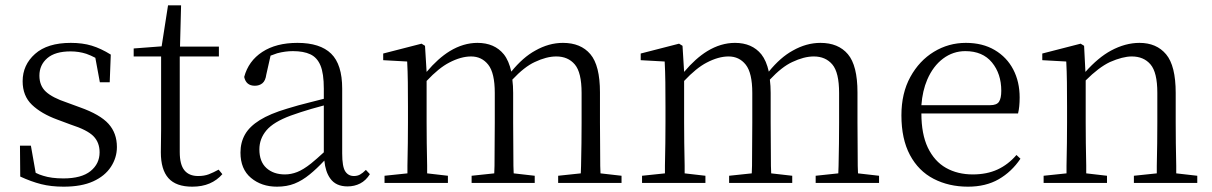

<svg xmlns="http://www.w3.org/2000/svg" viewBox="-20 -687 4551 721"><path d="M219 14Q172 14 134.5 4.5Q97 -5 56 -24L55 -140H96L114 -38Q128 -31 142 -27Q173 -17 218 -17Q286 -17 320 -44.5Q354 -72 354 -115Q354 -152 331 -175.5Q308 -199 246 -219L195 -238Q135 -260 100 -293.5Q65 -327 65 -382Q65 -443 111.5 -484.5Q158 -526 246 -526Q290 -526 324.5 -515.5Q359 -505 396 -482L392 -378H355L338 -470Q321 -479 304 -485Q276 -494 245 -494Q187 -494 157.5 -468.5Q128 -443 128 -403Q128 -365 152.5 -342.5Q177 -320 231 -302L280 -284Q356 -257 387.5 -222Q419 -187 419 -135Q419 -95 396.5 -60.5Q374 -26 330 -6Q286 14 219 14Z M702 14Q641 14 612.5 -18Q584 -50 584 -115Q584 -138 584.5 -156.5Q585 -175 585 -201V-475H482V-505L587 -513L611 -667H660L656 -512H802V-475H655V-116Q655 -69 672.5 -47.5Q690 -26 724 -26Q747 -26 764 -32.5Q781 -39 801 -50L815 -33Q795 -10 767 2Q739 14 702 14Z M1020 14Q962 14 922.5 -19Q883 -52 883 -114Q883 -152 900 -182Q917 -212 955.5 -236Q994 -260 1058 -279Q1100 -292 1145 -303Q1172 -310 1196 -316V-354Q1196 -411 1183.5 -441Q1171 -471 1145.5 -483Q1120 -495 1080 -495Q1051 -495 1021 -487Q1009 -483 996 -478L980 -407Q977 -384 965.5 -374.5Q954 -365 937 -365Q904 -365 897 -398Q913 -458 965 -492Q1017 -526 1097 -526Q1182 -526 1223.5 -485.5Q1265 -445 1265 -354V-111Q1265 -61 1276.5 -43.5Q1288 -26 1309 -26Q1322 -26 1332 -31.5Q1342 -37 1354 -49L1369 -33Q1354 -9 1332.5 2Q1311 13 1285 13Q1241 13 1220 -17Q1202 -42 1198 -84Q1169 -53 1143 -32Q1115 -9 1086 2.5Q1057 14 1020 14ZM1196 -291Q1173 -285 1149 -278Q1108 -266 1072 -253Q1007 -229 980.5 -197.5Q954 -166 954 -126Q954 -80 980.5 -56Q1007 -32 1050 -32Q1073 -32 1096 -41Q1119 -50 1148 -73Q1169 -90 1196 -115Z M1424 0V-27L1510 -36Q1510 -49 1510 -65Q1511 -106 1511.5 -150Q1512 -194 1512 -227V-286Q1512 -337 1511.5 -378Q1511 -419 1509 -456L1419 -461V-486L1563 -523L1576 -515L1582 -417Q1625 -468 1669 -495Q1720 -526 1773 -526Q1837 -526 1872 -483Q1891 -459 1900 -418Q1944 -472 1990 -497Q2041 -526 2094 -526Q2161 -526 2197 -483.5Q2233 -441 2233 -340V-227Q2233 -193 2233.5 -149Q2234 -105 2234 -64Q2235 -49 2235 -36L2314 -27V0H2076V-27L2161 -36Q2162 -49 2162 -64Q2163 -105 2163.5 -149Q2164 -193 2164 -227V-338Q2164 -415 2138.5 -445Q2113 -475 2069 -475Q2032 -475 1988 -454Q1949 -436 1904 -388Q1907 -365 1907 -338V-227Q1907 -193 1907.5 -149Q1908 -105 1908 -64Q1909 -49 1909 -36L1988 -27V0H1751V-27L1836 -36Q1837 -49 1837 -64Q1837 -105 1837.5 -149Q1838 -193 1838 -227V-338Q1838 -413 1813.5 -444Q1789 -475 1749 -475Q1711 -475 1667 -452Q1628 -432 1582 -383V-227Q1582 -194 1582.5 -150Q1583 -106 1584 -65Q1584 -49 1584 -36L1662 -27V0Z M2391 0V-27L2477 -36Q2477 -49 2477 -65Q2478 -106 2478.5 -150Q2479 -194 2479 -227V-286Q2479 -337 2478.5 -378Q2478 -419 2476 -456L2386 -461V-486L2530 -523L2543 -515L2549 -417Q2592 -468 2636 -495Q2687 -526 2740 -526Q2804 -526 2839 -483Q2858 -459 2867 -418Q2911 -472 2957 -497Q3008 -526 3061 -526Q3128 -526 3164 -483.5Q3200 -441 3200 -340V-227Q3200 -193 3200.5 -149Q3201 -105 3201 -64Q3202 -49 3202 -36L3281 -27V0H3043V-27L3128 -36Q3129 -49 3129 -64Q3130 -105 3130.5 -149Q3131 -193 3131 -227V-338Q3131 -415 3105.5 -445Q3080 -475 3036 -475Q2999 -475 2955 -454Q2916 -436 2871 -388Q2874 -365 2874 -338V-227Q2874 -193 2874.5 -149Q2875 -105 2875 -64Q2876 -49 2876 -36L2955 -27V0H2718V-27L2803 -36Q2804 -49 2804 -64Q2804 -105 2804.5 -149Q2805 -193 2805 -227V-338Q2805 -413 2780.5 -444Q2756 -475 2716 -475Q2678 -475 2634 -452Q2595 -432 2549 -383V-227Q2549 -194 2549.5 -150Q2550 -106 2551 -65Q2551 -49 2551 -36L2629 -27V0Z M3615 14Q3543 14 3486 -15.5Q3429 -45 3397 -105Q3365 -165 3365 -254Q3365 -337 3398.5 -398Q3432 -459 3487 -492.5Q3542 -526 3607 -526Q3670 -526 3715.5 -499Q3761 -472 3785 -426Q3809 -380 3809 -321Q3809 -285 3803 -261H3440Q3440 -184 3464 -133Q3489 -81 3532.5 -56.5Q3576 -32 3633 -32Q3686 -32 3726 -50.5Q3766 -69 3797 -105L3812 -91Q3779 -42 3730.5 -14Q3682 14 3615 14ZM3440 -292H3698Q3723 -292 3731.5 -305Q3740 -318 3740 -346Q3740 -410 3705 -452.5Q3670 -495 3605 -495Q3559 -495 3521.5 -467Q3484 -439 3462 -388Q3444 -346 3440 -292Z M3899 0V-27L3985 -36Q3985 -49 3985 -65Q3986 -106 3986.5 -150Q3987 -194 3987 -227V-285Q3987 -337 3986.5 -378Q3986 -419 3984 -456L3894 -461V-486L4038 -523L4051 -515L4056 -417Q4104 -471 4152 -497Q4206 -526 4259 -526Q4323 -526 4359 -483Q4395 -440 4395 -338V-227Q4395 -193 4395.5 -149Q4396 -105 4397 -64Q4397 -49 4397 -36L4476 -27V0H4238V-27L4324 -36Q4324 -49 4324 -64Q4325 -105 4325.5 -149Q4326 -193 4326 -227V-339Q4326 -415 4300.5 -445Q4275 -475 4230 -475Q4196 -475 4148 -454Q4106 -434 4057 -385V-227Q4057 -194 4057.5 -150Q4058 -106 4059 -65Q4059 -49 4059 -36L4137 -27V0Z"/></svg>

Font: Early Summer Mincho Light
Style: Regular
Weight: 300
Designer: GuiWonder
Version: Version 1.002